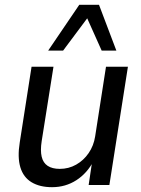

<svg xmlns="http://www.w3.org/2000/svg" viewBox="-20 -768 587 797"><path d="M196 9Q145 9 111 -11.5Q77 -32 64.5 -73.5Q52 -115 62 -177L111 -491H202L153 -182Q147 -143 153 -117.5Q159 -92 178 -79.5Q197 -67 228 -67Q265 -67 296 -84.5Q327 -102 348 -132.5Q369 -163 375 -202L420 -491H511L434 0H348L363 -101H369Q342 -49 297 -20Q252 9 196 9ZM180 -558 309 -748H391L463 -558H402L342 -692L242 -558Z"/></svg>

Font: Nunito Sans 10pt SemiCondensed Medium
Style: Italic
Weight: 500
Width: 4
Italic angle: -9°
Designer: Vernon Adams
Foundry: Vernon Adams
Version: Version 3.101;gftools[0.9.27]